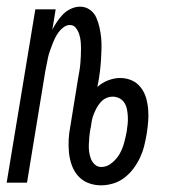

<svg xmlns="http://www.w3.org/2000/svg" viewBox="-20 -548 540 576"><path d="M283 8Q263 8 245 1Q227 -6 214.5 -20Q202 -34 195.5 -52Q189 -70 187 -89.5Q185 -109 186 -129Q187 -149 191 -169L214 -311Q216 -323 218 -334Q220 -345 221 -356.5Q222 -368 222.5 -379.5Q223 -391 223 -402Q223 -413 222 -424Q221 -435 217.5 -445.5Q214 -456 207.5 -464.5Q201 -473 189 -473Q180 -473 171 -466.5Q162 -460 155.5 -451Q149 -442 144.5 -432.5Q140 -423 136.5 -413.5Q133 -404 129.5 -394.5Q126 -385 124 -375Q122 -365 120 -355Q118 -345 116 -335L61 0H0L86 -520H147L137 -459Q143 -471 151.5 -483.5Q160 -496 170 -506Q180 -516 193.5 -522Q207 -528 220 -528Q237 -528 250 -518.5Q263 -509 269 -495Q275 -481 278.5 -465.5Q282 -450 283.5 -434Q285 -418 284.5 -401.5Q284 -385 283 -368.5Q282 -352 280 -335.5Q278 -319 275 -302L272 -287Q286 -300 304.5 -307Q323 -314 340 -314Q359 -314 375 -307Q391 -300 402 -286Q413 -272 418 -255Q423 -238 424.5 -220Q426 -202 424.5 -183.5Q423 -165 420 -146Q417 -128 412.5 -110Q408 -92 400 -75Q392 -58 380.5 -42.5Q369 -27 353.5 -15Q338 -3 319.5 2.5Q301 8 283 8ZM284 -47Q301 -47 316 -59.5Q331 -72 339.5 -87.5Q348 -103 352.5 -120Q357 -137 360 -153Q362 -165 363 -176Q364 -187 363.5 -198Q363 -209 361 -219.5Q359 -230 353.5 -239Q348 -248 338.5 -253Q329 -258 318 -258Q308 -258 299 -254Q290 -250 283 -242.5Q276 -235 271 -226Q266 -217 262 -207.5Q258 -198 256 -188.5Q254 -179 253 -169L251 -160Q249 -149 248 -137.5Q247 -126 246.5 -114.5Q246 -103 247.5 -92Q249 -81 253 -71Q257 -61 265 -54Q273 -47 284 -47Z"/></svg>

Font: Iosevka Curly Light
Style: Italic
Weight: 300
Italic angle: -9°
Monospace: yes
Designer: Belleve Invis
Foundry: Belleve Invis
Version: Version 22.1.2; ttfautohint (v1.8.4)